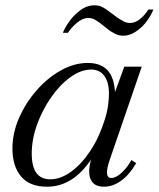

<svg xmlns="http://www.w3.org/2000/svg" viewBox="-20 -692 600 726"><path d="M158 14Q92 14 59.5 -25Q27 -64 27 -130Q27 -189 52 -246Q77 -303 118.5 -350.5Q160 -398 210.5 -426Q261 -454 312 -454Q366 -454 391.5 -420.5Q417 -387 415 -319L405 -317L450 -440H516L394 -85Q372 -19 401 -19Q418 -19 439.5 -38.5Q461 -58 477 -87L495 -75Q470 -32 438.5 -9Q407 14 373 14Q331 14 320.5 -20Q310 -54 333 -116L335 -105Q298 -45 254 -15.5Q210 14 158 14ZM170 -14Q209 -14 248.5 -42.5Q288 -71 321.5 -121.5Q355 -172 376 -239Q385 -267 388.5 -292.5Q392 -318 392 -338Q392 -381 374.5 -405Q357 -429 325 -429Q286 -429 246 -400Q206 -371 173 -323.5Q140 -276 120 -220.5Q100 -165 100 -111Q100 -14 170 -14ZM447 -557Q428 -557 412.5 -565.5Q397 -574 387 -582L367 -598Q352 -610 340 -617Q328 -624 314 -624Q292 -624 270 -605Q248 -586 237 -568H218Q223 -583 239.5 -607.5Q256 -632 282 -652Q308 -672 338 -672Q357 -672 373 -662Q389 -652 396 -646L426 -624Q432 -620 445 -612.5Q458 -605 471 -605Q491 -605 509.5 -620Q528 -635 541 -656H560Q541 -611 509 -584Q477 -557 447 -557Z"/></svg>

Font: Baskervville
Style: Italic
Weight: 400
Italic angle: -18°
Designer: ANRT
Foundry: ANRT
Version: Version 1.100